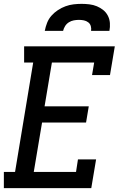

<svg xmlns="http://www.w3.org/2000/svg" viewBox="-21 -975 641 995"><path d="M-1 0V-84H57L151 -651H104V-735H574L549 -586H456L467 -651H248L210 -424H439L425 -340H197L154 -84H373L383 -149H477L452 0ZM211 -815Q215 -836 223 -856.5Q231 -877 245.5 -893.5Q260 -910 279 -922.5Q298 -935 318.5 -942.5Q339 -950 360 -952.5Q381 -955 402 -955Q422 -955 442.5 -952.5Q463 -950 481 -942.5Q499 -935 514 -923Q529 -911 538 -893.5Q547 -876 548.5 -855.5Q550 -835 546 -815H451Q453 -828 449.5 -840Q446 -852 436 -859.5Q426 -867 413.5 -869.5Q401 -872 388 -872Q375 -872 361.5 -869.5Q348 -867 336 -859.5Q324 -852 316.5 -840Q309 -828 306 -815Z"/></svg>

Font: Iosevka Slab Medium Extended
Style: Italic
Weight: 500
Width: 7
Italic angle: -9°
Monospace: yes
Designer: Belleve Invis
Foundry: Belleve Invis
Version: Version 11.1.0; ttfautohint (v1.8.3)